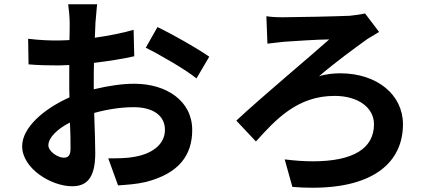

<svg xmlns="http://www.w3.org/2000/svg" viewBox="-20 -829 2040 901"><path d="M420 -410V-445C420 -474 420 -503 421 -534C486 -542 554 -552 610 -565L607 -689C555 -674 490 -661 425 -652C426 -677 427 -700 428 -723C431 -747 433 -790 436 -809H300C303 -790 307 -744 307 -722C307 -705 307 -676 306 -641C286 -640 268 -639 249 -639C213 -639 172 -640 112 -647L114 -527C157 -523 207 -522 252 -522C268 -522 286 -523 305 -524V-441C305 -418 305 -395 306 -372C185 -318 84 -230 84 -143C84 -38 221 45 318 45C382 45 427 13 427 -110C427 -145 425 -219 422 -299C483 -316 547 -326 608 -326C696 -326 754 -288 754 -220C754 -148 689 -106 610 -93C575 -86 533 -86 488 -86L534 41C573 38 617 36 664 25C821 -15 882 -102 882 -219C882 -355 762 -436 610 -436C554 -436 492 -427 420 -410ZM719 -702 664 -605C726 -575 855 -500 902 -461L962 -563C909 -600 796 -665 719 -702ZM279 -89C252 -89 207 -118 207 -147C207 -182 247 -223 308 -254C311 -202 311 -157 311 -132C311 -97 298 -89 279 -89Z M1230 -753 1235 -624C1256 -627 1288 -630 1313 -633C1361 -636 1471 -644 1525 -644C1446 -573 1209 -375 1089 -263L1181 -165C1275 -270 1377 -379 1550 -379C1662 -379 1735 -323 1735 -246C1735 -133 1639 -72 1448 -72C1408 -72 1364 -75 1316 -81L1352 48C1387 51 1416 52 1447 52C1739 52 1871 -72 1871 -246C1871 -384 1750 -485 1577 -485C1550 -485 1509 -482 1477 -471C1551 -535 1647 -605 1704 -646C1719 -655 1740 -668 1759 -679L1693 -766C1674 -761 1645 -758 1622 -755C1555 -752 1360 -748 1307 -748C1272 -748 1247 -750 1230 -753Z"/></svg>

Font: Spoqa Han Sans Neo Bold
Style: Bold
Weight: 700
Designer: [Spoqa Han Sans Neo] Dong-huui Kim  Younghwa Kang  Yujin Lee  [Noto Sans] Ryoko NISHIZUKA  (kana & ideographs); Paul D. 
Foundry: Spoqa (http://www.spoqa-han-sans.com)
Version: Version 1.100;hotconv 1.0.109;makeotfexe 2.5.65596